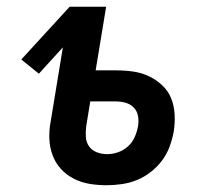

<svg xmlns="http://www.w3.org/2000/svg" viewBox="-20 -540 640 568"><path d="M296 8Q270 8 245.5 4Q221 0 199 -11Q177 -22 160.5 -40Q144 -58 135.5 -81Q127 -104 126 -129.5Q125 -155 130 -181L166 -400L95 -322L43 -364L186 -520H294L263 -332H322Q348 -332 373 -328.5Q398 -325 419.5 -315Q441 -305 459 -288.5Q477 -272 486 -250Q495 -228 496.5 -202.5Q498 -177 494 -151Q490 -129 482 -107Q474 -85 460 -66Q446 -47 427 -32Q408 -17 386.5 -8Q365 1 341.5 4.5Q318 8 296 8ZM297 -84Q313 -84 329 -89.5Q345 -95 358 -106.5Q371 -118 378 -133.5Q385 -149 388 -165Q391 -181 388.5 -196Q386 -211 376 -221.5Q366 -232 351.5 -236Q337 -240 322 -240H247L235 -166Q233 -150 234 -134.5Q235 -119 243.5 -107Q252 -95 266.5 -89.5Q281 -84 297 -84Z"/></svg>

Font: Iosevka Semibold Extended
Style: Italic
Weight: 600
Width: 7
Italic angle: -9°
Monospace: yes
Designer: Belleve Invis
Foundry: Belleve Invis
Version: Version 32.5.0; ttfautohint (v1.8.4)